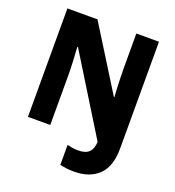

<svg xmlns="http://www.w3.org/2000/svg" viewBox="-163 -841 1081 1188"><g transform="rotate(20 377.5 -246.5)"><path d="M459 221Q430 221 407 218Q384 215 366 211V79Q382 83 399.5 86Q417 89 438 89Q487 89 509.5 66.5Q532 44 534 -2L219 -512H215Q218 -469 220.5 -415Q223 -361 223 -320V0H76V-714H274L534 -297H537Q535 -325 533.5 -359Q532 -393 531 -426.5Q530 -460 530 -486V-714H679V-10Q679 107 620.5 164Q562 221 459 221Z"/></g></svg>

Font: Noto Sans Devanagari UI SemiCondensed ExtraBold
Style: Regular
Weight: 800
Width: 4
Designer: Jelle Bosma - Monotype Design Team
Foundry: Monotype Imaging Inc.
Version: Version 2.004; ttfautohint (v1.8.4.7-5d5b)